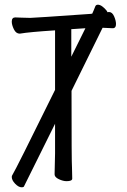

<svg xmlns="http://www.w3.org/2000/svg" viewBox="-20 -759 540 816"><path d="M72 37Q59 37 44.5 22Q30 7 30 -7Q30 -12 33 -16Q45 -34 214 -377V-630Q105 -623 64 -616Q48 -616 39 -634.5Q30 -653 30 -667Q30 -685 45 -685Q52 -685 70.5 -684Q89 -683 109 -683Q123 -683 365 -700Q369 -700 372 -701Q379 -716 385 -732Q388 -739 396 -739Q405 -739 415 -731.5Q425 -724 433 -714Q435 -710 437 -707Q440 -708 443 -708Q457 -708 465 -689.5Q473 -671 473 -657Q473 -639 459 -639Q433 -640 416 -641L284 -373Q284 -66 286 -46Q287 -17 287 0Q287 11 263 11Q248 11 230 2.5Q212 -6 212 -18L214 -107V-233Q156 -116 83 31Q82 37 72 37ZM283 -518Q311 -575 343 -639L283 -635Z"/></svg>

Font: LXGW WenKai Mono Lite
Style: Regular
Weight: 400
Monospace: yes
Designer: LXGW / Fontworks Inc.
Foundry: LXGW / Fontworks Inc.
Version: Version 1.520; June 14, 2025